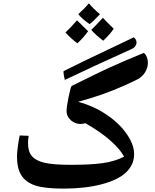

<svg xmlns="http://www.w3.org/2000/svg" viewBox="-20 -1091 912 1131"><path d="M354 20Q243.2 20 188 1.7Q132.8 -16.6 106.4 -57.4Q80.1 -98.1 80.1 -168.9Q80.1 -192.9 85.7 -233.2Q91.3 -273.4 96.2 -293L148.9 -291Q145 -265.1 145 -247.1Q145 -197.3 168.7 -170.4Q192.4 -143.6 244.1 -131.8Q295.9 -120.1 397 -120.1Q513.7 -120.1 584.2 -129.9Q654.8 -139.6 710.9 -168Q688 -212.4 628.9 -264.2Q569.8 -315.9 482.9 -365.2Q467.8 -360.8 453.1 -360.8Q421.4 -360.8 396.7 -383.3Q372.1 -405.8 372.1 -437Q372.1 -460.9 384.3 -521Q396.5 -581.1 402.8 -585Q570.3 -668 619.4 -690.4Q668.5 -712.9 730.5 -739.3Q792.5 -765.6 828.1 -779.8Q851.1 -757.8 851.1 -721.2Q851.1 -691.9 834.7 -665.3Q818.4 -638.7 789.6 -623.5Q760.7 -608.4 700.7 -582Q640.6 -555.7 581.5 -534.9Q522.5 -514.2 439.9 -491.2Q527.8 -468.3 603.8 -418.2Q679.7 -368.2 724.9 -304Q770 -239.7 770 -183.1Q770 -121.1 722.9 -75.9Q675.8 -30.8 578.4 -5.4Q481 20 354 20ZM361.8 -620.1Q354 -652.8 354 -666Q354 -671.9 356 -672.9L473.1 -730.5L768.1 -871.1Q784.2 -858.9 784.2 -841.3L783.7 -834Q778.8 -812.5 754.9 -801.8Q522 -697.3 361.8 -620.1ZM568.8 -1007.3Q526.4 -961.4 507.8 -949.2Q469.7 -974.1 440.9 -1007.3Q474.6 -1037.1 503.9 -1071.3Q528.3 -1041 568.8 -1007.3ZM499 -907.2Q474.1 -871.6 436 -835.9Q396.5 -864.7 365.7 -899.9Q394.5 -926.3 433.6 -971.2Q440.4 -963.9 499 -907.2ZM649.9 -921.9Q628.9 -889.6 587.9 -851.1Q541 -887.2 517.6 -915Q541 -937 585.9 -986.3L619.1 -952.1Z"/></svg>

Font: Sahl Naskh
Style: Bold
Weight: 700
Designer: Pascal Zoghbi
Version: Version 1.001